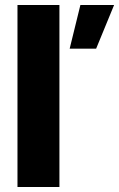

<svg xmlns="http://www.w3.org/2000/svg" viewBox="-20 -749 477 769"><path d="M259 -554 302 -729H437L365 -554ZM50 0V-729H218V0Z"/></svg>

Font: Mona Sans Expanded
Style: Bold
Weight: 700
Width: 7
Designer: Deni Anggara
Foundry: GitHub
Version: Version 2.000